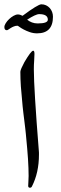

<svg xmlns="http://www.w3.org/2000/svg" viewBox="-37 -941 284 897"><path d="M186.5 -849.1Q186.5 -875 146 -875Q137.7 -875 123.3 -868.2Q108.9 -861.3 89.8 -849.1Q100.1 -840.8 112.3 -836.2Q124.5 -831.5 139.2 -831.5Q186.5 -831.5 186.5 -849.1ZM210.4 -862.8Q210.4 -785.2 136.2 -785.2Q118.7 -785.2 102.5 -790.8Q86.4 -796.4 74 -803Q61.5 -809.6 54 -815.2Q46.4 -820.8 44.9 -820.8Q36.1 -820.8 28.1 -817.6Q20 -814.5 13.4 -810.3Q6.8 -806.2 2.2 -803Q-2.4 -799.8 -4.9 -799.8Q-16.6 -799.8 -16.6 -814.5Q-16.6 -822.3 -10.3 -832.5Q-3.9 -842.8 5.6 -851.8Q15.1 -860.8 26.4 -867.2Q37.6 -873.5 46.9 -873.5Q52.2 -873.5 57.9 -871.6Q63.5 -869.6 68.4 -867.2Q103.5 -893.6 126 -907.2Q148.4 -920.9 156.2 -920.9Q168 -920.9 178 -916.3Q188 -911.6 195.3 -903.6Q202.6 -895.5 206.5 -885Q210.4 -874.5 210.4 -862.8ZM144.5 -235.4Q145 -231.9 145 -227.5Q145 -223.1 145 -218.8Q145 -134.3 112.3 -70.3Q109.4 -64 103 -64Q94.7 -64 94.7 -72.8Q94.7 -82.5 95.7 -93.8Q96.7 -105 96.7 -118.7Q96.7 -153.8 93.8 -198.5Q90.8 -243.2 85 -301.8Q85 -304.7 83.7 -315.9Q82.5 -327.1 80.8 -342.8Q79.1 -358.4 76.7 -376.7Q74.2 -395 72.3 -412.1Q70.3 -429.2 68.8 -443.4Q67.4 -457.5 66.9 -464.8Q63 -501 60.5 -536.9Q58.1 -572.8 58.1 -605.5Q58.1 -610.8 63.2 -622.8Q68.4 -634.8 77.1 -650.9Q91.8 -675.8 102.3 -689.9Q112.8 -704.1 118.2 -704.1Q124 -704.1 124 -689Q124 -674.8 122.6 -657Q121.1 -639.2 121.1 -617.2Q121.1 -571.3 127 -476.6Q132.8 -381.8 144.5 -235.4Z"/></svg>

Font: XB Zar
Style: Regular
Weight: 400
Designer: Behnam
Foundry: Irmug
Version: Version 8.005 2009